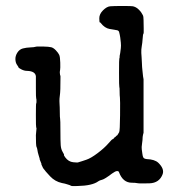

<svg xmlns="http://www.w3.org/2000/svg" viewBox="-20 -590 587 642"><path d="M241 -47 254 -51Q254 -51 269 -56Q284 -61 306.5 -78Q329 -95 342 -110Q355 -125 356.5 -124.5Q358 -124 361 -128Q364 -132 364.5 -131.5Q365 -131 367.5 -134Q370 -137 371 -137Q372 -137 372 -137.5Q372 -138 374 -140.5Q376 -143 378.5 -148Q381 -153 381.5 -205Q382 -257 381 -263.5Q380 -270 380 -284Q380 -298 379 -299Q378 -300 378 -347Q378 -394 379 -394.5Q380 -395 380 -400Q380 -405 380.5 -405Q381 -405 382 -413Q383 -421 384 -429Q385 -437 384 -447.5Q383 -458 382 -465Q381 -472 380.5 -473.5Q380 -475 379 -480Q378 -488 371 -489Q364 -490 347 -493Q330 -496 317 -513Q316 -515 314 -515Q312 -515 312 -529Q312 -543 324.5 -555.5Q337 -568 348.5 -569Q360 -570 390 -570Q420 -570 424.5 -569Q429 -568 434 -565.5Q439 -563 444.5 -557.5Q450 -552 452.5 -548Q455 -544 457.5 -539.5Q460 -535 460 -523Q460 -511 460.5 -494.5Q461 -478 459.5 -477Q458 -476 457 -461Q456 -446 454 -435.5Q452 -425 452.5 -413Q453 -401 453.5 -398Q454 -395 454.5 -379.5Q455 -364 456 -357Q457 -350 457.5 -342.5Q458 -335 460 -325V-146Q458 -140 457 -132Q457 -123 455 -110Q453 -97 454 -91Q455 -85 456 -76Q457 -67 459.5 -63Q462 -59 471 -58Q497 -57 509 -46Q530 -26 524 -8Q513 22 479.5 23Q446 24 439.5 22.5Q433 21 421 21Q391 21 378 -14Q377 -18 371.5 -18Q366 -18 355 -10Q330 9 321.5 11Q313 13 309 16Q289 31 239 32Q220 33 217 31Q214 29 210 28Q206 27 202 25.5Q198 24 187 22Q164 17 147.5 -0.5Q131 -18 124 -28L118 -41H119Q119 -42 115.5 -50Q112 -58 112.5 -58.5Q113 -59 112 -61.5Q111 -64 109 -71.5Q107 -79 106.5 -80.5Q106 -82 105 -89Q104 -96 102 -99Q100 -104 100 -138L102 -160Q102 -163 101 -164Q100 -165 100 -204.5Q100 -244 101 -244Q102 -244 102 -252Q102 -260 101 -261Q100 -262 100 -296Q100 -330 100 -335Q98 -352 71 -353Q61 -353 51.5 -358Q42 -363 42 -364.5Q42 -366 37 -373Q32 -380 31.5 -391.5Q31 -403 38 -414Q45 -425 56.5 -428Q68 -431 81.5 -431.5Q95 -432 98.5 -433.5Q102 -435 123 -434.5Q144 -434 151.5 -432Q159 -430 167 -421.5Q175 -413 178 -406.5Q181 -400 181.5 -380.5Q182 -361 181 -356.5Q180 -352 180 -347L181 -338Q183 -341 182 -315Q182 -288 181 -279Q178 -259 179 -245Q180 -231 180 -214Q180 -197 181 -193Q182 -189 182 -153.5Q182 -118 183 -104.5Q184 -91 189.5 -82Q195 -73 194 -72Q193 -71 198 -64Q209 -49 225 -47.5Q241 -46 241 -47Z"/></svg>

Font: TT2020 Style E
Style: Regular
Weight: 400
Version: Version 00.2